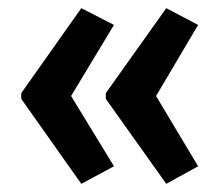

<svg xmlns="http://www.w3.org/2000/svg" viewBox="-20 -505 539 470"><path d="M32 -277V-263L179 -55L259 -98L154 -270L259 -444L179 -485ZM239 -277V-263L387 -55L465 -98L362 -270L465 -444L387 -485Z"/></svg>

Font: Noto Sans Gurmukhi UI ExtraCondensed SemiBold
Style: Regular
Weight: 600
Width: 2
Designer: Jelle Bosma - Monotype Design Team
Foundry: Monotype Imaging Inc.
Version: Version 2.004